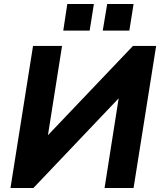

<svg xmlns="http://www.w3.org/2000/svg" viewBox="-20 -933 795 953"><path d="M32 0 144 -705H288L218 -262L640 -705H755L643 0H499L569 -445L146 0ZM490 -781 512 -913H643L622 -781ZM294 -781 314 -913H446L425 -781Z"/></svg>

Font: Nunito Sans ExtraBold
Style: Italic
Weight: 800
Italic angle: -9°
Designer: Vernon Adams
Foundry: Vernon Adams
Version: Version 3.006; ttfautohint (v1.8.3)